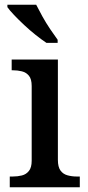

<svg xmlns="http://www.w3.org/2000/svg" viewBox="-20 -786 369 806"><path d="M21 0V-45H34Q54 -45 72 -49.5Q90 -54 101.5 -68.5Q113 -83 113 -111V-425Q113 -454 101.5 -468Q90 -482 72 -486.5Q54 -491 34 -491H29V-536H223V-115Q223 -85 234 -70Q245 -55 263.5 -50Q282 -45 302 -45H315V0ZM175 -606Q154 -620 129.5 -639.5Q105 -659 81.5 -681Q58 -703 39 -723Q20 -743 11 -756V-766H132Q143 -744 158 -717Q173 -690 190.5 -664Q208 -638 222 -619V-606Z"/></svg>

Font: Noto Serif Kannada Medium
Style: Regular
Weight: 500
Version: Version 2.003